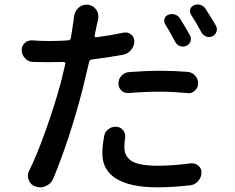

<svg xmlns="http://www.w3.org/2000/svg" viewBox="-20 -800 1040 851"><path d="M822.3 -642.6Q829.1 -629.9 824.2 -616.2Q819.3 -602.5 805.7 -596.7Q792 -590.8 777.8 -595.7Q763.7 -600.6 756.8 -614.3Q734.4 -657.2 712.9 -691.4Q705.1 -703.1 709 -716.3Q712.9 -729.5 725.6 -734.4Q739.3 -740.2 754.4 -735.8Q769.5 -731.4 777.3 -718.8Q799.8 -683.6 822.3 -642.6ZM550.8 -387.7Q548.8 -387.7 546.9 -387.7Q531.2 -387.7 518.6 -398.4Q504.9 -411.1 504.9 -429.7Q504.9 -449.2 518.1 -463.9Q531.2 -478.5 551.8 -480.5Q627.9 -486.3 689.5 -486.3Q751 -486.3 811.5 -481.4Q832 -479.5 844.7 -464.8Q858.4 -450.2 858.4 -430.7Q858.4 -411.1 842.8 -397.5Q831.1 -386.7 814.5 -386.7Q812.5 -386.7 809.6 -387.7Q743.2 -393.6 690.4 -393.6Q621.1 -393.6 550.8 -387.7ZM527.3 -655.3Q532.2 -656.2 536.1 -656.2Q548.8 -656.2 560.5 -647.5Q575.2 -635.7 575.2 -617.2Q575.2 -595.7 561.5 -579.1Q547.9 -562.5 527.3 -557.6Q461.9 -545.9 386.7 -536.1Q377 -535.2 375 -525.4Q366.2 -487.3 346.7 -407.2Q290 -186.5 215.8 -7.8Q206.1 14.6 183.6 24.4Q170.9 30.3 158.2 30.3Q147.5 30.3 136.7 26.4Q115.2 19.5 107.4 -2Q103.5 -11.7 103.5 -20.5Q103.5 -32.2 109.4 -43Q146.5 -120.1 185.1 -229Q223.6 -337.9 249 -431.6Q260.7 -477.5 269.5 -516.6Q270.5 -520.5 268.1 -522.9Q265.6 -525.4 261.7 -525.4Q217.8 -524.4 194.3 -524.4Q155.3 -524.4 127 -525.4Q106.4 -525.4 91.8 -541Q76.2 -556.6 76.2 -578.1Q76.2 -596.7 89.8 -609.4Q102.5 -621.1 120.1 -621.1Q122.1 -621.1 124 -621.1Q159.2 -618.2 196.3 -618.2Q242.2 -618.2 282.2 -621.1Q292 -622.1 293.9 -631.8Q302.7 -682.6 303.7 -695.3Q306.6 -709 307.6 -723.6Q309.6 -748 327.1 -764.6Q342.8 -779.3 363.3 -779.3Q365.2 -779.3 368.2 -779.3Q391.6 -777.3 406.2 -757.8Q416 -744.1 416 -727.5Q416 -721.7 415 -714.8Q411.1 -698.2 409.2 -690.4L399.4 -642.6Q398.4 -638.7 400.9 -636.2Q403.3 -633.8 406.2 -634.8Q467.8 -642.6 527.3 -655.3ZM441.4 -195.3Q444.3 -215.8 460.9 -227.5Q474.6 -238.3 492.2 -238.3Q494.1 -238.3 497.1 -238.3Q515.6 -236.3 526.4 -221.7Q535.2 -210 535.2 -195.3Q535.2 -191.4 534.2 -187.5Q531.2 -165 531.2 -148.4Q531.2 -129.9 537.1 -116.2Q543 -102.5 557.6 -90.3Q572.3 -78.1 603 -71.8Q633.8 -65.4 677.7 -65.4Q749 -65.4 825.2 -76.2Q829.1 -76.2 832 -76.2Q847.7 -76.2 859.4 -65.4Q873 -53.7 873 -36.1Q873 -13.7 857.4 3.9Q842.8 19.5 821.3 21.5Q745.1 30.3 676.8 30.3Q557.6 30.3 495.6 -7.8Q433.6 -45.9 433.6 -120.1Q433.6 -152.3 441.4 -195.3ZM827.1 -734.4Q822.3 -742.2 822.3 -750Q822.3 -753.9 823.2 -758.8Q827.1 -771.5 838.9 -776.4Q847.7 -780.3 855.5 -780.3Q861.3 -780.3 867.2 -778.3Q882.8 -774.4 890.6 -761.7Q915 -724.6 937.5 -685.5Q941.4 -677.7 941.4 -669.9Q941.4 -664.1 939.5 -659.2Q934.6 -645.5 921.9 -639.6Q914.1 -635.7 906.2 -635.7Q900.4 -635.7 893.6 -638.7Q879.9 -643.6 873 -656.2Q850.6 -698.2 827.1 -734.4Z"/></svg>

Font: Gen Jyuu GothicX Medium
Style: Regular
Weight: 500
Designer: Ryoko NISHIZUKA (kana &amp; ideographs); Paul D. Hunt (Latin, Greek &amp; Cyrillic); Wenlong ZHANG (bopomofo); Sandoll C
Version: Version 1.058.20140828